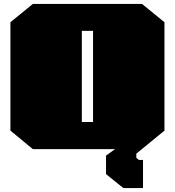

<svg xmlns="http://www.w3.org/2000/svg" viewBox="-20 -758 889 976"><path d="M607 198 519 127V33L565 0H147L33 -94V-645L147 -738H702L816 -645V-94L673 23V44L686 55H707V198ZM396 -138H453V-601H396Z"/></svg>

Font: Tomorrow Black
Style: Regular
Weight: 900
Designer: Tony de Marco, Monica Rizzolli
Foundry: Just in Type
Version: Version 2.002